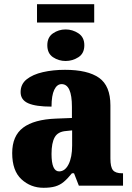

<svg xmlns="http://www.w3.org/2000/svg" viewBox="-20 -883 628 913"><path d="M156 -776V-863H428V-776ZM292 -593Q259 -593 232 -611Q205 -629 205 -668Q205 -706 232 -724.5Q259 -743 292 -743Q325 -743 353 -724.5Q381 -706 381 -668Q381 -629 353 -611Q325 -593 292 -593ZM187 10Q126 10 82 -30.5Q38 -71 38 -155Q38 -237 90 -276Q142 -315 246 -319L322 -322V-375Q322 -483 273 -483Q251 -483 238 -456Q225 -429 225 -376Q150 -376 114 -392Q78 -408 78 -445Q78 -483 107 -506Q136 -529 184 -540Q232 -551 289 -551Q397 -551 451 -513Q505 -475 505 -382V-129Q505 -89 517 -74Q529 -59 561 -59H565V0H355L332 -59H322Q301 -33 283 -18Q265 -3 242.5 3.5Q220 10 187 10ZM261 -68Q289 -68 306 -101.5Q323 -135 323 -191V-263L294 -260Q255 -257 240 -230Q225 -203 225 -151Q225 -68 261 -68Z"/></svg>

Font: Noto Serif SemiCondensed Black
Style: Regular
Weight: 900
Width: 4
Designer: Monotype Design Team
Foundry: Monotype Imaging Inc.
Version: Version 2.014; ttfautohint (v1.8.4.7-5d5b)